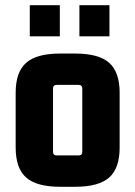

<svg xmlns="http://www.w3.org/2000/svg" viewBox="-20 -705 518 735"><path d="M209 -566H94V-685H209ZM399 -566H284V-685H399ZM40 -140V-350Q40 -429 80 -464.5Q120 -500 210 -500H268Q358 -500 398 -464.5Q438 -429 438 -350V-140Q438 -61 398 -25.5Q358 10 268 10H210Q120 10 80 -25.5Q40 -61 40 -140ZM281 -380H197Q183 -380 183 -366V-124Q183 -110 197 -110H281Q295 -110 295 -124V-366Q295 -380 281 -380Z"/></svg>

Font: Gemunu Libre ExtraBold
Style: Regular
Weight: 800
Designer: Puspanada Ekanayake, Sola Matas, Pathum Egodawatta, Kosala Senevirathne
Foundry: mooniak
Version: Version 1.100